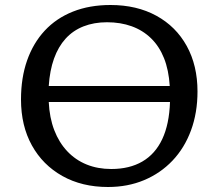

<svg xmlns="http://www.w3.org/2000/svg" viewBox="-20 -734 874 768"><path d="M412 14Q308 14 229.5 -30Q151 -74 107.5 -152.5Q64 -231 64 -336Q64 -423 88.5 -492.5Q113 -562 159 -611.5Q205 -661 271.5 -687.5Q338 -714 422 -714Q527 -714 605.5 -671Q684 -628 727 -550Q770 -472 770 -368Q770 -283 744 -212.5Q718 -142 670 -91.5Q622 -41 556.5 -13.5Q491 14 412 14ZM425 -58Q498 -58 549.5 -88Q601 -118 629 -177.5Q657 -237 660 -326H175Q178 -263 197 -213.5Q216 -164 249 -129Q282 -94 326.5 -76Q371 -58 425 -58ZM175 -390H659Q655 -454 636 -501.5Q617 -549 584 -581Q551 -613 506.5 -629Q462 -645 408 -645Q356 -645 314 -628.5Q272 -612 242.5 -579.5Q213 -547 196 -499.5Q179 -452 175 -390Z"/></svg>

Font: Literata Variable Black
Style: Regular
Weight: 900
Designer: Latin by Veronika Burian and Jose Scaglione. Greek by Irene Vlachou. Cyrillic by Vera Evstafieva.
Foundry: TypeTogether
Version: Version 3.021